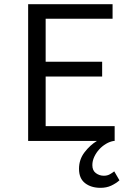

<svg xmlns="http://www.w3.org/2000/svg" viewBox="-20 -676 640 921"><path d="M462 225Q417 225 388 202.5Q359 180 359 134Q359 89 385.5 54.5Q412 20 445 0H115V-656H520V-586H199V-380H470V-309H199V-71H530V0H526Q507 3 488.5 14Q470 25 455.5 41Q441 57 432 76.5Q423 96 423 116Q423 142 440 154.5Q457 167 478 167Q494 167 506 160.5Q518 154 528 146L553 189Q536 204 513.5 214.5Q491 225 462 225Z"/></svg>

Font: Source Code Pro
Style: Regular
Weight: 400
Monospace: yes
Designer: Paul D. Hunt, Teo Tuominen
Foundry: Adobe Systems Incorporated
Version: Version 2.030;PS 1.000;hotconv 16.6.51;makeotf.lib2.5.65220